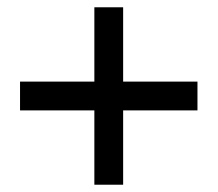

<svg xmlns="http://www.w3.org/2000/svg" viewBox="-20 -567 597 527"><path d="M522 -343V-264H318V-60H239V-264H35V-343H239V-547H318V-343Z"/></svg>

Font: Mukta Vaani SemiBold
Style: Regular
Weight: 600
Designer: Noopur Datye, Girish Dalvi, Yashodeep Gholap, Pallavi Karambelkar
Foundry: Ek Type
Version: Version 2.538;PS 1.000;hotconv 16.6.51;makeotf.lib2.5.65220;